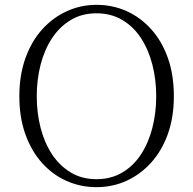

<svg xmlns="http://www.w3.org/2000/svg" viewBox="-20 -759 799 794"><path d="M379 15Q314 15 256 -10.5Q198 -36 154 -85Q110 -134 85 -203.5Q60 -273 60 -361Q60 -448 85 -518Q110 -588 154 -637Q198 -686 256 -712.5Q314 -739 379 -739Q445 -739 502.5 -713.5Q560 -688 604.5 -639Q649 -590 674 -520Q699 -450 699 -361Q699 -274 674 -204.5Q649 -135 604.5 -86Q560 -37 502.5 -11Q445 15 379 15ZM379 -18Q439 -18 485.5 -45.5Q532 -73 563 -120.5Q594 -168 610 -230Q626 -292 626 -361Q626 -430 610 -492Q594 -554 563 -601.5Q532 -649 485.5 -676.5Q439 -704 379 -704Q319 -704 273 -676.5Q227 -649 195.5 -601.5Q164 -554 148 -492Q132 -430 132 -361Q132 -292 148 -230Q164 -168 195.5 -120.5Q227 -73 273 -45.5Q319 -18 379 -18Z"/></svg>

Font: Noto Serif SC ExtraLight ExtraLight
Style: Regular
Weight: 250
Version: Version 2.002-H1;hotconv 1.1.0;makeotfexe 2.6.0